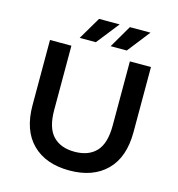

<svg xmlns="http://www.w3.org/2000/svg" viewBox="-128 -1005 1045 1126"><g transform="rotate(15 394.5 -442.0)"><path d="M395 10Q251 10 169.5 -71Q88 -152 88 -305V-700H218V-310Q218 -202 264.5 -153Q311 -104 396 -104Q481 -104 527 -153Q573 -202 573 -310V-700H701V-305Q701 -152 619.5 -71Q538 10 395 10ZM441 -757 521 -894H646L539 -757ZM253 -757 334 -894H459L351 -757Z"/></g></svg>

Font: MOST Montserrat SemiBold
Style: Regular
Weight: 600
Designer: Julieta Ulanovsky
Foundry: Julieta Ulanovsky
Version: Version 8.000;March 11, 2024;FontCreator 15.0.0.2926 64-bit